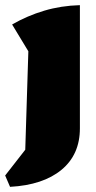

<svg xmlns="http://www.w3.org/2000/svg" viewBox="-53 -529 374 745"><path d="M-14 196 -33 152 45 52 57 -330 -6 -434Q53 -468 118.5 -487.5Q184 -507 257 -509V-31Q257 71 185.5 130Q114 189 -14 196Z"/></svg>

Font: Piazzolla Black
Style: Regular
Weight: 900
Designer: Juan Pablo del Peral
Foundry: Huerta Tipografica
Version: Version 1.330